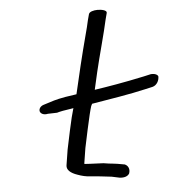

<svg xmlns="http://www.w3.org/2000/svg" viewBox="-51 -761 722 805"><g transform="rotate(-5 309.5 -359.0)"><path d="M351.8 -699.3 345.2 -674.7C341.5 -657.2 336.1 -635.2 328.5 -607.5C310.4 -540 285.6 -437.1 270.3 -369.2L222.4 -362C178.5 -354.1 168.1 -349.2 132 -338C114.2 -333.5 107.8 -319.9 110.8 -310.3C113.8 -301.5 126.5 -294.1 143.5 -298.1L182.5 -299.2C193.3 -302.6 214.2 -307 254.1 -312.6L252.1 -311.5C246.1 -292.2 238.6 -261.3 229.4 -218.5L213.2 -141.7L202.8 -76C199.8 -57.3 216.4 -42.5 245.5 -32.8C263.1 -26.2 280.5 -22.2 298 -21.3C328.8 -19.4 357.3 -15.4 387.2 -12.1L419.2 -5.3C441.4 -2 455.6 -9 461.4 -19.2C468.4 -38.9 458.8 -52.6 447.8 -57.7L447.4 -58.1L447 -58.3C394.4 -68.5 394 -65 357.6 -71.4C312.7 -73.5 277.3 -74.3 277.6 -76L287.9 -141.2L304.1 -217.5C314.9 -267.5 322.9 -300.3 327.6 -314.6C329.7 -318.5 330.8 -320.7 332.2 -323.8C407.3 -336.4 493.4 -349.8 561.6 -365.7L591 -372.4C609 -377.1 619.5 -396.7 618.9 -414C617 -421 605.5 -427.6 588.1 -426L587.7 -425.9L557.2 -419C473.5 -401 398.6 -388.6 348.4 -381.2C352.1 -396.4 358.2 -422.7 365.3 -455.3C379.2 -515.2 408.3 -618.4 419.5 -671.3L426.4 -697.6L426.6 -699C428.2 -709.1 406.4 -714.2 388.6 -714C372.4 -713.9 354.4 -709.3 351.8 -699.3Z"/></g></svg>

Font: MewTooHand
Style: BdWideIta
Weight: 400
Designer: Mew Too, Robert Jablonski
Version: Version 0.77